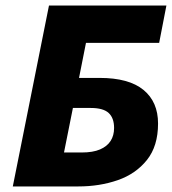

<svg xmlns="http://www.w3.org/2000/svg" viewBox="-20 -670 618 690"><path d="M26 0 156 -650H578L552 -516H289L264 -390H338Q443 -390 495.5 -347Q548 -304 548 -226Q548 -145 508 -95Q468 -45 403 -22.5Q338 0 262 0ZM210 -122H274Q314 -122 339.5 -133Q365 -144 377.5 -163.5Q390 -183 390 -210Q390 -246 370.5 -264Q351 -282 306 -282H242Z"/></svg>

Font: Source Sans 3 Black
Style: Italic
Weight: 900
Italic angle: -11°
Designer: Paul D. Hunt
Foundry: Adobe
Version: Version 3.052;hotconv 1.1.0;makeotfexe 2.6.0